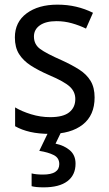

<svg xmlns="http://www.w3.org/2000/svg" viewBox="-20 -566 468 826"><path d="M387 -147Q387 -70 336 -30Q285 10 196 10Q147 10 110 1.5Q73 -7 45 -23V-104Q73 -87 113.5 -74.5Q154 -62 196 -62Q252 -62 278 -83Q304 -104 304 -140Q304 -171 280.5 -193Q257 -215 191 -243Q145 -263 112.5 -284Q80 -305 62 -333.5Q44 -362 44 -405Q44 -471 94.5 -508.5Q145 -546 227 -546Q270 -546 308 -537Q346 -528 380 -511L350 -443Q321 -457 289 -466Q257 -475 223 -475Q177 -475 151.5 -457Q126 -439 126 -409Q126 -375 152.5 -355.5Q179 -336 245 -307Q289 -287 321 -266.5Q353 -246 370 -217.5Q387 -189 387 -147ZM305 138Q305 187 270 213.5Q235 240 168 240Q134 240 116 235V180Q135 185 165 185Q235 185 235 140Q235 113 211 101Q187 89 149 83L189 0H244L219 52Q257 60 281 81Q305 102 305 138Z"/></svg>

Font: Noto Sans SemiCondensed
Style: Regular
Weight: 400
Width: 4
Designer: Monotype Design Team
Foundry: Monotype Imaging Inc.
Version: Version 2.013; ttfautohint (v1.8.4.7-5d5b)